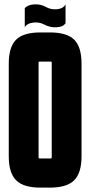

<svg xmlns="http://www.w3.org/2000/svg" viewBox="-20 -852 412 876"><path d="M352 -139Q352 -63 318.5 -29.5Q285 4 208 4H164Q87 4 53.5 -29.5Q20 -63 20 -139V-561Q20 -638 53.5 -671Q87 -704 164 -704H208Q285 -704 318.5 -671Q352 -638 352 -561ZM161 -571Q156 -571 156 -566V-134Q156 -129 161 -129H211Q216 -129 216 -134V-566Q216 -571 211 -571ZM279 -832V-746Q268 -729 238 -727.5Q208 -726 182 -740Q160 -752 132 -749Q104 -746 93 -728V-814Q105 -830 135 -832Q165 -834 190 -820Q213 -807 241 -810Q269 -813 279 -832Z"/></svg>

Font: Karantina
Style: Bold
Weight: 700
Designer: Rony Koch
Foundry: Rony Koch
Version: Version 1.000; ttfautohint (v1.8.3)